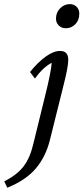

<svg xmlns="http://www.w3.org/2000/svg" viewBox="-116 -671 398 917"><path d="M198.2 -536.1Q178.2 -536.1 164.8 -549.3Q151.4 -562.5 151.4 -582Q151.4 -611.8 171.4 -631.6Q191.4 -651.4 217.8 -651.4Q236.8 -651.4 249.8 -638.7Q262.7 -626 262.7 -606.4Q262.7 -574.7 243.9 -555.4Q225.1 -536.1 198.2 -536.1ZM100.6 -217.8Q128.4 -329.6 130.9 -371.1Q88.9 -349.1 50.8 -295.9L27.3 -327.1Q64.9 -374 102.5 -400.9Q140.1 -427.7 170.9 -427.7Q210 -427.7 210 -385.7Q210 -350.6 186.5 -259.8L123 -4.9Q103.5 75.7 56.2 132.3Q8.8 189 -81.1 225.6L-95.7 195.3Q-35.2 164.6 -3.9 124.3Q27.3 84 43 16.6Z"/></svg>

Font: Crimson Pro
Style: Italic
Weight: 400
Italic angle: -12°
Designer: Jacques Le Bailly
Foundry: Baron von Fonthausen
Version: Version 1.003